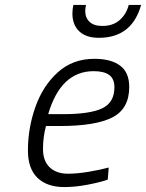

<svg xmlns="http://www.w3.org/2000/svg" viewBox="-20 -747 591 777"><path d="M93 -138Q93 -228 123 -313.5Q153 -399 213.5 -454Q274 -509 362 -509Q429 -509 466 -481.5Q503 -454 503 -395Q503 -307 435 -272Q367 -237 222 -237H166Q154 -192 154 -144Q154 -96 181 -70Q208 -44 255 -44Q293 -44 340 -52Q387 -60 420 -69L416 -20Q384 -9 334.5 0.5Q285 10 240 10Q170 10 131.5 -27.5Q93 -65 93 -138ZM234 -285Q344 -285 393.5 -308.5Q443 -332 443 -394Q443 -428 422 -443.5Q401 -459 359 -459Q226 -459 175 -285ZM273 -692Q273 -711 277 -727H328Q325 -714 325 -702Q325 -675 342.5 -658.5Q360 -642 394 -642Q437 -642 464 -665.5Q491 -689 501 -727H551Q514 -594 380 -594Q328 -594 300.5 -620.5Q273 -647 273 -692Z"/></svg>

Font: Cairo Light
Style: Italic
Weight: 300
Italic angle: -13°
Designer: Mohamed Gaber, Accademia di Belle Arti di Urbino and others
Foundry: Kief Type Foundry, Accademia di Belle Arti di Urbino and others
Version: Version 3.011